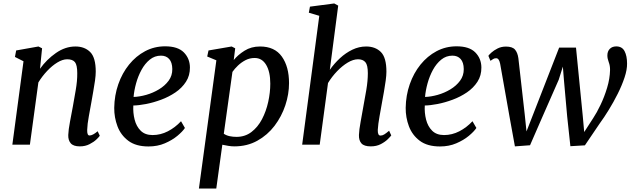

<svg xmlns="http://www.w3.org/2000/svg" viewBox="-20 -837 3663 1111"><path d="M211.5 -439Q249.5 -492.5 303.5 -530.2Q357.5 -568 416.5 -568Q469.5 -568 501.8 -536Q534 -504 534 -422.5Q534 -401.5 529.8 -370.8Q525.5 -340 519.5 -307Q513.5 -274 509 -247Q502.5 -209.5 494 -164.2Q485.5 -119 484.5 -85.5Q483.5 -53 498 -53Q516.5 -53 545 -77.5L557.5 -51.5Q553.5 -45 538.2 -30.2Q523 -15.5 498.2 -2.8Q473.5 10 442 10Q404.5 10 389.2 -8Q374 -26 375 -56Q376 -86 385 -132.8Q394 -179.5 401.5 -220.5Q409 -262.5 418.2 -315.8Q427.5 -369 427 -413.5Q427 -460.5 413.8 -477.2Q400.5 -494 368.5 -494Q342.5 -494 312 -475.5Q281.5 -457 252.8 -426.5Q224 -396 202 -360L153 0H51.5L116 -482.5L66.5 -507.5L73.5 -545L202.5 -568L223.5 -557.5Z M1050 -96.5Q1036.5 -76 1006.5 -51Q976.5 -26 934 -7.8Q891.5 10.5 839.5 10.5Q766.5 10.5 722.8 -22.2Q679 -55 659.8 -106.2Q640.5 -157.5 641 -213Q642 -285 664.5 -349.5Q687 -414 726.8 -463.2Q766.5 -512.5 819.8 -540.8Q873 -569 935.5 -569Q1009 -569 1043.8 -533.8Q1078.5 -498.5 1079 -447Q1079.5 -400 1056.2 -364Q1033 -328 995 -302.2Q957 -276.5 912.5 -260Q868 -243.5 825.5 -235.2Q783 -227 751.5 -226.5Q749 -184.5 759 -145Q769 -105.5 794.2 -80.5Q819.5 -55.5 863 -55.5Q909 -55.5 951.2 -77.2Q993.5 -99 1027.5 -135.5ZM911.5 -515Q875 -515 846.8 -492Q818.5 -469 798.8 -432.8Q779 -396.5 767.5 -354.8Q756 -313 753 -276Q787 -277 826 -288Q865 -299 899.5 -319.8Q934 -340.5 955.8 -370Q977.5 -399.5 977 -437.5Q976.5 -476 959 -495.5Q941.5 -515 911.5 -515Z M1131 254 1232 -488 1179 -510 1186.5 -545 1320.5 -568 1341 -557.5 1332.5 -489.5Q1356 -519 1394.8 -543.5Q1433.5 -568 1484.5 -568Q1569.5 -568 1611 -509.5Q1652.5 -451 1652.5 -356Q1652.5 -292 1631 -227.5Q1609.5 -163 1568.8 -109.2Q1528 -55.5 1469.2 -22.8Q1410.5 10 1336 10Q1319.5 10 1301.2 7Q1283 4 1266.5 0.5L1231.5 254ZM1275 -63Q1290 -53 1308.8 -49Q1327.5 -45 1348.5 -45Q1398 -45 1435 -73.2Q1472 -101.5 1496 -147.2Q1520 -193 1532 -247.2Q1544 -301.5 1544 -353Q1544 -421.5 1520.2 -461.5Q1496.5 -501.5 1453.5 -501.5Q1425 -501.5 1400.5 -488.8Q1376 -476 1356.8 -457.5Q1337.5 -439 1325 -421Z M1888.5 -433Q1914 -469.5 1947.2 -500.2Q1980.5 -531 2019 -549.5Q2057.5 -568 2098.5 -568Q2152 -568 2184 -536Q2216 -504 2216 -422Q2216 -401.5 2211.8 -370.5Q2207.5 -339.5 2201.8 -306.8Q2196 -274 2191 -247Q2184.5 -209.5 2176.2 -164.2Q2168 -119 2166 -85.5Q2165 -52.5 2181.5 -52.5Q2192.5 -52.5 2203.2 -59Q2214 -65.5 2231.5 -80.5L2244 -53.5Q2240 -47.5 2224.5 -32Q2209 -16.5 2183.8 -3.2Q2158.5 10 2125.5 10Q2087 10 2071.5 -7.2Q2056 -24.5 2057 -56Q2058 -86 2066.8 -132.8Q2075.5 -179.5 2082.5 -220.5Q2090.5 -262.5 2099.5 -315.8Q2108.5 -369 2108.5 -413.5Q2108.5 -460.5 2094.2 -477.2Q2080 -494 2051.5 -494Q2024 -494 1992.2 -475Q1960.5 -456 1930.5 -424.8Q1900.5 -393.5 1878 -356.5L1830 0H1728.5L1827.5 -745.5L1767 -763.5L1773.5 -798.5L1914 -817L1937 -804.5Z M2736.5 -96.5Q2723 -76 2693 -51Q2663 -26 2620.5 -7.8Q2578 10.5 2526 10.5Q2453 10.5 2409.2 -22.2Q2365.5 -55 2346.2 -106.2Q2327 -157.5 2327.5 -213Q2328.5 -285 2351 -349.5Q2373.5 -414 2413.2 -463.2Q2453 -512.5 2506.2 -540.8Q2559.5 -569 2622 -569Q2695.5 -569 2730.2 -533.8Q2765 -498.5 2765.5 -447Q2766 -400 2742.8 -364Q2719.5 -328 2681.5 -302.2Q2643.5 -276.5 2599 -260Q2554.5 -243.5 2512 -235.2Q2469.5 -227 2438 -226.5Q2435.5 -184.5 2445.5 -145Q2455.5 -105.5 2480.8 -80.5Q2506 -55.5 2549.5 -55.5Q2595.5 -55.5 2637.8 -77.2Q2680 -99 2714 -135.5ZM2598 -515Q2561.5 -515 2533.2 -492Q2505 -469 2485.2 -432.8Q2465.5 -396.5 2454 -354.8Q2442.5 -313 2439.5 -276Q2473.5 -277 2512.5 -288Q2551.5 -299 2586 -319.8Q2620.5 -340.5 2642.2 -370Q2664 -399.5 2663.5 -437.5Q2663 -476 2645.5 -495.5Q2628 -515 2598 -515Z M2959.5 10 2928 -163.5 2874 -468.5Q2867.5 -500 2851.5 -500Q2841 -500.5 2833.2 -495.2Q2825.5 -490 2818 -485L2806 -514Q2809 -519.5 2823.2 -532.5Q2837.5 -545.5 2859.2 -556.5Q2881 -567.5 2907.5 -567.5Q2945 -567.5 2960 -550Q2975 -532.5 2979.5 -500.5L3016.5 -173.5L3026.5 -76.5L3066.5 -179L3215.5 -561.5H3313L3352 -167L3360.5 -73L3412.5 -153.5Q3432.5 -183.5 3454.8 -229.8Q3477 -276 3493 -329Q3509 -382 3510 -431.5Q3510.5 -456.5 3502.5 -477.2Q3494.5 -498 3494.5 -516Q3494.5 -540 3508.5 -554.2Q3522.5 -568.5 3546 -568.5Q3579.5 -568.5 3594 -541Q3608.5 -513.5 3608.5 -469Q3609 -434 3594 -388.8Q3579 -343.5 3554.8 -295Q3530.5 -246.5 3503 -201.8Q3475.5 -157 3450.5 -123L3364.5 4L3280.5 9L3262 -162.5L3243 -376L3237 -451.5L3213 -375.5L3118.5 -160.5L3047 3.5Z"/></svg>

Font: Merriweather
Style: Italic
Weight: 400
Italic angle: -7.8°
Designer: Eben Sorkin
Foundry: Eben Sorkin
Version: Version 2.100